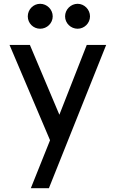

<svg xmlns="http://www.w3.org/2000/svg" viewBox="-20 -737 638 1009"><path d="M191 -586C227 -586 257 -615 257 -651C257 -687 227 -717 191 -717C155 -717 126 -687 126 -651C126 -615 155 -586 191 -586ZM388 -586C423 -586 453 -615 453 -651C453 -687 423 -717 388 -717C352 -717 322 -687 322 -651C322 -615 352 -586 388 -586ZM538 -501H436L292 -134L137 -501H30L243 0L142 252H237Z"/></svg>

Font: Oakes Medium
Style: Regular
Weight: 500
Designer: Samuel Oakes
Foundry: Samuel Oakes
Version: Version 1.003;PS 001.003;hotconv 1.0.88;makeotf.lib2.5.64775